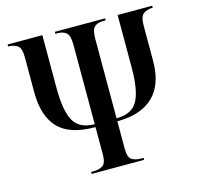

<svg xmlns="http://www.w3.org/2000/svg" viewBox="-104 -824 962 934"><g transform="rotate(-15 377.0 -357.0)"><path d="M245 0V-10H256Q285 -10 303.5 -21.5Q322 -33 322 -78V-215Q192 -215 135 -276Q78 -337 78 -454V-632Q78 -679 59 -691.5Q40 -704 13 -704V-714H188V-448Q188 -331 217.5 -280.5Q247 -230 322 -230V-631Q322 -676 306 -690Q290 -704 263 -704H251V-714H504V-704H491Q463 -704 447.5 -690Q432 -676 432 -631V-230Q509 -230 538 -281.5Q567 -333 567 -448V-714H741V-704Q715 -704 695.5 -691.5Q676 -679 676 -632V-454Q676 -335 613.5 -275Q551 -215 432 -215V-78Q432 -33 450 -21.5Q468 -10 498 -10H509V0Z"/></g></svg>

Font: Noto Serif Display ExtraCondensed SemiBold
Style: Regular
Weight: 600
Width: 2
Designer: Monotype Design Team
Foundry: Monotype Imaging Inc.
Version: Version 2.009